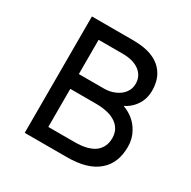

<svg xmlns="http://www.w3.org/2000/svg" viewBox="-157 -850 993 1000"><g transform="rotate(30 339.5 -350.0)"><path d="M370 0H117V-700H366Q508 -700 558 -617Q582 -578 582 -521Q582 -462 545 -419Q524 -394 493 -379Q564 -353 597 -292Q619 -254 619 -205Q619 -107 558 -55Q496 0 370 0ZM365 -317H208V-88H367Q448 -88 489 -120Q526 -151 526 -204Q526 -274 454 -303Q415 -317 365 -317ZM353 -612H208V-406H360Q395 -406 426 -420Q457 -434 473 -457Q490 -480 490 -510Q490 -556 454 -584Q417 -612 353 -612Z"/></g></svg>

Font: Rilu
Style: Bold
Weight: 500
Designer: Alí Sinisterra
Foundry: Alí Sinisterra
Version: ""